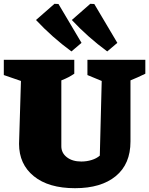

<svg xmlns="http://www.w3.org/2000/svg" viewBox="-34 -974 783 1008"><path d="M360 14Q221 14 143.5 -49Q66 -112 66 -219L76 -549L-14 -580V-660H356V-587Q341 -577 326 -569Q311 -561 288 -552V-206Q288 -171 317 -148.5Q346 -126 393 -126Q421 -126 447 -134Q473 -142 490 -157L500 -549L425 -580V-660H729V-587Q708 -577 688.5 -568Q669 -559 651 -552V-231Q651 -113 574 -49.5Q497 14 360 14ZM341 -704Q239 -779 155 -869L252 -954L273 -953L394 -749ZM529 -704Q427 -779 343 -869L440 -954L461 -953L582 -749Z"/></svg>

Font: Piazzolla Black
Style: Regular
Weight: 900
Designer: Juan Pablo del Peral
Foundry: Huerta Tipografica
Version: Version 1.330